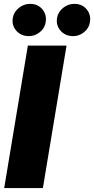

<svg xmlns="http://www.w3.org/2000/svg" viewBox="-20 -960 480 980"><path d="M319.6 -727.3 198.9 0H1.4L122.2 -727.3ZM127.8 -775.6Q87.4 -775.6 63.2 -803.3Q39.1 -831 45.5 -869.3Q50.8 -899.1 76.2 -919.7Q101.6 -940.3 133.5 -940.3Q172.9 -940.3 196.2 -912.6Q219.5 -884.9 213.1 -846.6Q208.8 -816.8 183.8 -796.2Q158.7 -775.6 127.8 -775.6ZM353.7 -775.6Q313.2 -775.6 289.1 -803.3Q264.9 -831 271.3 -869.3Q276.6 -899.1 302 -919.7Q327.4 -940.3 359.4 -940.3Q398.8 -940.3 422.1 -912.6Q445.3 -884.9 438.9 -846.6Q434.7 -816.8 409.6 -796.2Q384.6 -775.6 353.7 -775.6Z"/></svg>

Font: Inter UI Black
Style: Italic
Weight: 900
Italic angle: -9.39999°
Designer: Rasmus Andersson
Foundry: rsms
Version: 3.2;8d6f07862